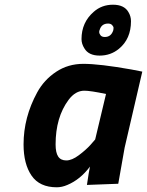

<svg xmlns="http://www.w3.org/2000/svg" viewBox="-20 -783 624 815"><path d="M221 12Q148 12 114 -37.5Q80 -87 80 -170Q80 -285 138 -391Q167 -444 218 -478Q269 -512 334 -512Q403 -512 538 -488L584 -479L509 -156L482 -3L349 2Q358 -59 362 -76Q321 -21 266 2Q243 12 221 12ZM338 -398Q300 -398 271 -359Q216 -285 216 -170Q216 -135 227 -118.5Q238 -102 261.5 -102Q285 -102 314.5 -124Q344 -146 364 -168L384 -191L430 -384Q364 -398 338 -398ZM378 -733Q412 -763 459.5 -763Q507 -763 525 -732Q536 -714 536 -693Q536 -618 485 -576Q450 -547 403 -547Q356 -547 338 -578Q326 -597 326 -617Q326 -688 378 -733ZM403 -656Q401 -652 401 -646.5Q401 -641 406.5 -633.5Q412 -626 425 -626Q452 -626 461 -655Q462 -659 462 -664.5Q462 -670 456 -676.5Q450 -683 439 -683Q411 -683 403 -656Z"/></svg>

Font: Titillium Web
Style: Bold Italic
Weight: 700
Italic angle: -13°
Version: Version 1.001;PS 57.000;hotconv 1.0.70;makeotf.lib2.5.55311